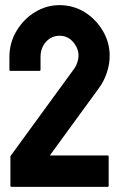

<svg xmlns="http://www.w3.org/2000/svg" viewBox="-20 -727 479 747"><path d="M398.4 0H25.4Q20.5 0 20.5 -4.9V-118.2Q20.5 -120.1 22.5 -122.1L269.5 -460.9Q276.4 -470.2 281 -484.6Q285.6 -499 285.6 -509.8Q285.6 -539.1 264.6 -563.5Q243.7 -587.9 211.4 -587.9Q180.7 -587.9 159.2 -564.5Q137.7 -541 137.7 -504.9V-456.1Q137.7 -451.2 132.8 -451.2H20.5Q16.6 -451.2 16.6 -456.1V-504.9Q16.6 -561 44.4 -606.9Q71.8 -652.8 116.2 -679.9Q160.6 -707 211.4 -707Q265.1 -707 309.6 -679.7Q353.5 -651.9 380.1 -606.9Q406.7 -562 406.7 -509.8Q406.7 -477.1 395.3 -443.1Q383.8 -409.2 363.8 -382.8L173.8 -122.1H398.4Q402.8 -122.1 402.8 -118.2V-4.9Q402.8 0 398.4 0Z"/></svg>

Font: WRV
Style: Display
Weight: 400
Designer: Will Viles x Danh Hong
Version: Version 8.001; ttfautohint (v1.8.3)